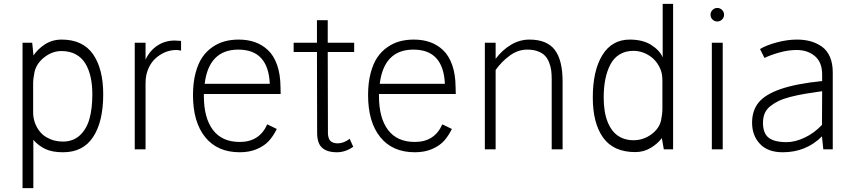

<svg xmlns="http://www.w3.org/2000/svg" viewBox="-20 -770 4401 990"><path d="M297.9 -565.9Q406.7 -565.9 459.5 -490.7Q512.2 -415.5 512.2 -283.2Q512.2 -143.1 460.4 -64Q408.7 15.1 305.2 15.1Q249.5 15.1 213.9 -1.7Q178.2 -18.6 151.9 -48.8V200.2H96.2V-549.8H146L152.8 -483.9Q172.9 -515.6 210.9 -540.8Q249 -565.9 297.9 -565.9ZM304.2 -40Q357.4 -40 392.1 -72.5Q426.8 -105 441.4 -157.7Q456.1 -210.4 456.1 -283.2Q456.1 -332 447.5 -371.3Q439 -410.6 420.7 -441.7Q402.3 -472.7 370.8 -489.7Q339.4 -506.8 296.9 -506.8Q250.5 -506.8 209.7 -475.6Q168.9 -444.3 158.2 -399.9Q150.9 -364.3 150.9 -340.8V-189Q150.9 -163.1 160.2 -136.2Q179.2 -86.4 218 -63.2Q256.8 -40 304.2 -40Z M881.3 -561Q891.1 -561 913.6 -559.1V-508.8Q899.9 -512.2 889.6 -512.2Q837.4 -512.2 792.7 -478Q748 -443.8 734.4 -382.8Q730.5 -365.7 730.5 -338.9V0H674.8V-549.8H730.5V-462.9Q752.9 -509.8 792.2 -535.4Q831.5 -561 881.3 -561Z M1216.3 -38.1Q1317.9 -38.1 1357.9 -128.9L1407.2 -105Q1389.2 -68.4 1366.2 -43.2Q1343.3 -18.1 1304.9 -1.5Q1266.6 15.1 1216.3 15.1Q1101.1 15.1 1038.1 -62.7Q975.1 -140.6 975.1 -279.8Q975.1 -342.8 988 -392.3Q1001 -441.9 1022.7 -473.9Q1044.4 -505.9 1075.2 -527.1Q1106 -548.3 1139.4 -557.1Q1172.9 -565.9 1210.9 -565.9Q1256.8 -565.9 1294.4 -552.7Q1332 -539.6 1361.8 -511.5Q1391.6 -483.4 1408.7 -435.3Q1425.8 -387.2 1426.3 -321.8L1427.2 -285.2H1031.2V-274.9Q1031.2 -162.1 1077.9 -100.1Q1124.5 -38.1 1216.3 -38.1ZM1209 -514.2Q1057.1 -514.2 1035.2 -337.9H1371.1Q1363.3 -514.2 1209 -514.2Z M1806.2 -549.8V-502H1669.9L1670.9 -102.1Q1670.4 -88.9 1670.9 -80.1Q1671.4 -71.3 1674.1 -61Q1676.8 -50.8 1682.1 -44.9Q1687.5 -39.1 1697.3 -34.9Q1707 -30.8 1721.2 -30.8Q1751.5 -30.8 1783.2 -54.2L1801.3 -13.2Q1761.2 15.1 1717.3 15.1Q1666.5 15.1 1640.6 -8.3Q1614.7 -31.7 1615.2 -87.9L1614.3 -502H1494.1V-549.8H1614.3V-666H1669.9V-549.8Z M2119.1 -38.1Q2220.7 -38.1 2260.7 -128.9L2310.1 -105Q2292 -68.4 2269 -43.2Q2246.1 -18.1 2207.8 -1.5Q2169.4 15.1 2119.1 15.1Q2003.9 15.1 1940.9 -62.7Q1877.9 -140.6 1877.9 -279.8Q1877.9 -342.8 1890.9 -392.3Q1903.8 -441.9 1925.5 -473.9Q1947.3 -505.9 1978 -527.1Q2008.8 -548.3 2042.2 -557.1Q2075.7 -565.9 2113.8 -565.9Q2159.7 -565.9 2197.3 -552.7Q2234.9 -539.6 2264.6 -511.5Q2294.4 -483.4 2311.5 -435.3Q2328.6 -387.2 2329.1 -321.8L2330.1 -285.2H1934.1V-274.9Q1934.1 -162.1 1980.7 -100.1Q2027.3 -38.1 2119.1 -38.1ZM2111.8 -514.2Q1960 -514.2 1938 -337.9H2273.9Q2266.1 -514.2 2111.8 -514.2Z M2710 -565.9Q2799.8 -565.9 2840.3 -513.2Q2880.9 -460.4 2880.9 -349.1V0H2824.7V-361.8Q2824.7 -387.7 2822 -408Q2819.3 -428.2 2811 -449Q2802.7 -469.7 2789.3 -483.4Q2775.9 -497.1 2752.9 -505.6Q2730 -514.2 2698.7 -514.2Q2650.9 -514.2 2608.9 -483.6Q2566.9 -453.1 2535.6 -409.2V0H2480V-549.8H2535.6V-466.8Q2569.8 -512.2 2614.7 -539.1Q2659.7 -565.9 2710 -565.9Z M3397 -750H3450.7V0H3402.8L3392.6 -58.1Q3371.6 -29.3 3335.4 -7.6Q3299.3 14.2 3255.9 14.2Q3143.6 14.2 3090.1 -60.1Q3036.6 -134.3 3036.6 -267.1Q3036.6 -405.8 3085.9 -485.8Q3135.3 -565.9 3227.5 -565.9Q3294.4 -565.9 3338.1 -538.1Q3381.8 -510.3 3397 -474.1ZM3246.6 -46.9Q3296.9 -46.9 3338.1 -76.9Q3379.4 -106.9 3388.7 -149.9Q3395.5 -183.1 3395.5 -209V-354Q3395.5 -386.2 3387.7 -407.2Q3369.1 -456.1 3329.8 -481.9Q3290.5 -507.8 3245.6 -507.8Q3205.1 -507.8 3175 -489.5Q3145 -471.2 3127.4 -437.7Q3109.9 -404.3 3101.3 -361.8Q3092.8 -319.3 3092.8 -267.1Q3092.8 -230 3097.9 -197.8Q3103 -165.5 3114.7 -137.5Q3126.5 -109.4 3144 -89.6Q3161.6 -69.8 3187.7 -58.3Q3213.9 -46.9 3246.6 -46.9Z M3678.2 -729Q3692.9 -729 3703.1 -718.8Q3713.4 -708.5 3713.4 -693.8Q3713.4 -679.7 3703.1 -669.4Q3692.9 -659.2 3678.2 -659.2Q3664.1 -659.2 3653.8 -669.4Q3643.6 -679.7 3643.6 -693.8Q3643.6 -708 3653.8 -718.5Q3664.1 -729 3678.2 -729ZM3706.5 0H3650.4V-549.8H3706.5Z M4088.9 -565.9Q4127 -565.9 4158.4 -557.4Q4189.9 -548.8 4216.8 -530.3Q4243.7 -511.7 4258.8 -477.8Q4273.9 -443.8 4273.9 -397V0H4225.1L4218.3 -66.9Q4136.2 15.1 4016.1 15.1Q3939 15.1 3898.4 -28.1Q3857.9 -71.3 3857.9 -137.2Q3857.9 -199.7 3891.4 -241.2Q3924.8 -282.7 4004.6 -310.5Q4084.5 -338.4 4219.2 -352.1V-386.2Q4219.2 -448.7 4181.9 -480.5Q4144.5 -512.2 4087.9 -512.2Q4044.9 -512.2 3999.3 -499.5Q3953.6 -486.8 3921.9 -471.2L3898.9 -517.1Q3931.6 -537.1 3985.8 -551.5Q4040 -565.9 4088.9 -565.9ZM4036.1 -37.1Q4079.6 -37.1 4128.9 -60.3Q4178.2 -83.5 4218.3 -126L4219.2 -299.8Q4166.5 -292.5 4129.4 -286.1Q4092.3 -279.8 4055.2 -270.3Q4018.1 -260.7 3994.1 -249Q3970.2 -237.3 3950.9 -221.7Q3931.6 -206.1 3922.9 -185.1Q3914.1 -164.1 3914.1 -137.2Q3914.1 -83 3943.1 -60.1Q3972.2 -37.1 4036.1 -37.1Z"/></svg>

Font: Stilu Light
Style: Regular
Weight: 300
Designer: Genilson Lima Santos
Foundry: Genilson Lima Santos
Version: Version 1.200;PS 001.200;hotconv 1.0.88;makeotf.lib2.5.64775